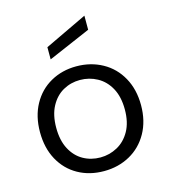

<svg xmlns="http://www.w3.org/2000/svg" viewBox="-110 -816 801 910"><g transform="rotate(-15 290.5 -361.0)"><path d="M42.3 -250.1Q42.3 -327.3 74.4 -385.7Q106.5 -444.1 162.7 -475.5Q219 -507 288.6 -507Q359.3 -507 416.4 -475.5Q473.5 -444 505.8 -385.6Q538.2 -327.3 538.2 -250Q538.2 -172.7 505.5 -114.2Q472.7 -55.7 416 -24.4Q359.3 7 288.9 7Q217.5 7 161.7 -24.4Q105.8 -55.7 74 -113.9Q42.3 -172 42.3 -250.1ZM458.7 -250Q458.7 -312.2 435.5 -354.8Q412.2 -397.4 373.1 -418.7Q334.1 -440 288.8 -440Q243.5 -440 205.6 -418.7Q167.8 -397.4 144.9 -354.8Q122 -312.2 122 -249.9Q122 -187.7 144.6 -145.1Q167.1 -102.6 204.9 -81.3Q242.7 -60 288.8 -60Q333.3 -60 372.4 -81.3Q411.4 -102.6 435.1 -145.2Q458.7 -187.8 458.7 -250ZM180.5 -629.9 388.5 -728.9V-659.8L180.5 -570.1Z"/></g></svg>

Font: AF Albert Sans Medium
Style: Regular
Weight: 500
Designer: Andreas Rasmussen
Foundry: a.Foundry
Version: Version 1.300;Glyphs 3.2 (3231)